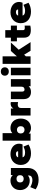

<svg xmlns="http://www.w3.org/2000/svg" viewBox="1802 -2552 942 4586"><g transform="rotate(-90 2273.0 -259.0)"><path d="M251 -20Q207 -20 166.5 -35Q126 -50 95 -79Q64 -108 45 -151Q26 -194 26 -250Q26 -306 45 -349Q64 -392 95 -421Q126 -450 166.5 -465Q207 -480 251 -480Q296 -480 329 -465Q362 -450 384 -424V-470H554V-72Q554 -7 534 42Q514 91 477 124.5Q440 158 388.5 175Q337 192 274 192Q209 192 153 175Q97 158 44 122L96 -6Q144 20 186.5 32Q229 44 264 44Q314 44 344 23Q374 2 374 -42V-65Q353 -44 322 -32Q291 -20 251 -20ZM295 -164Q335 -164 358.5 -187Q382 -210 382 -250Q382 -290 358.5 -313Q335 -336 295 -336Q255 -336 231.5 -313Q208 -290 208 -250Q208 -210 231.5 -187Q255 -164 295 -164Z M904 10Q848 10 798 -4.5Q748 -19 709.5 -49Q671 -79 648.5 -125.5Q626 -172 626 -235Q626 -291 646 -336.5Q666 -382 701 -414Q736 -446 783 -463Q830 -480 885 -480Q939 -480 985 -465Q1031 -450 1064 -423Q1097 -396 1115.5 -358Q1134 -320 1134 -274Q1134 -254 1128.5 -231Q1123 -208 1115 -191H808Q815 -160 844.5 -145.5Q874 -131 924 -131Q962 -131 998 -142Q1034 -153 1065 -169L1114 -49Q1069 -20 1015 -5Q961 10 904 10ZM889 -349Q854 -349 833.5 -333.5Q813 -318 808 -297H950Q952 -303 952 -307Q952 -324 936.5 -336.5Q921 -349 889 -349Z M1509 10Q1464 10 1431 -5Q1398 -20 1376 -46V0H1206V-668H1386V-435Q1407 -456 1438 -468Q1469 -480 1509 -480Q1556 -480 1597 -463.5Q1638 -447 1668.5 -415.5Q1699 -384 1716.5 -338.5Q1734 -293 1734 -235Q1734 -177 1716.5 -131.5Q1699 -86 1668.5 -54.5Q1638 -23 1597 -6.5Q1556 10 1509 10ZM1465 -144Q1503 -144 1527.5 -168.5Q1552 -193 1552 -235Q1552 -277 1527.5 -301.5Q1503 -326 1465 -326Q1427 -326 1402.5 -301.5Q1378 -277 1378 -235Q1378 -193 1402.5 -168.5Q1427 -144 1465 -144Z M1806 0V-470H1976V-410Q1997 -448 2026.5 -462Q2056 -476 2091 -476Q2116 -476 2128 -470V-298Q2113 -301 2097.5 -303.5Q2082 -306 2066 -306Q2032 -306 2009 -287.5Q1986 -269 1986 -227V0Z M2368 10Q2290 10 2244 -35Q2198 -80 2198 -174V-470H2378V-203Q2378 -175 2390 -159.5Q2402 -144 2427 -144Q2456 -144 2476 -162.5Q2496 -181 2496 -223V-470H2676V0H2506V-46Q2484 -20 2450.5 -5Q2417 10 2368 10Z M2768 0V-470H2948V0ZM2858 -520Q2812 -520 2785 -546.5Q2758 -573 2758 -615Q2758 -657 2785 -683.5Q2812 -710 2858 -710Q2904 -710 2931 -683.5Q2958 -657 2958 -615Q2958 -573 2931 -546.5Q2904 -520 2858 -520Z M3354 0 3259 -154 3220 -111V0H3040V-668H3220V-327L3348 -470H3550L3378 -283L3560 0Z M3849 6Q3751 6 3708.5 -35.5Q3666 -77 3666 -161V-326H3578V-470H3666V-604H3846V-470H3954V-326H3846V-179Q3846 -161 3856.5 -149.5Q3867 -138 3893 -138Q3906 -138 3924 -139Q3942 -140 3954 -142V-6Q3934 -1 3906 2.5Q3878 6 3849 6Z M4290 10Q4234 10 4184 -4.5Q4134 -19 4095.5 -49Q4057 -79 4034.5 -125.5Q4012 -172 4012 -235Q4012 -291 4032 -336.5Q4052 -382 4087 -414Q4122 -446 4169 -463Q4216 -480 4271 -480Q4325 -480 4371 -465Q4417 -450 4450 -423Q4483 -396 4501.5 -358Q4520 -320 4520 -274Q4520 -254 4514.5 -231Q4509 -208 4501 -191H4194Q4201 -160 4230.5 -145.5Q4260 -131 4310 -131Q4348 -131 4384 -142Q4420 -153 4451 -169L4500 -49Q4455 -20 4401 -5Q4347 10 4290 10ZM4275 -349Q4240 -349 4219.5 -333.5Q4199 -318 4194 -297H4336Q4338 -303 4338 -307Q4338 -324 4322.5 -336.5Q4307 -349 4275 -349Z"/></g></svg>

Font: Celebes Black
Style: Regular
Weight: 900
Designer: Anugrah Pasau
Foundry: Lafontype
Version: Version 1.000; ttfautohint (v1.8.4)